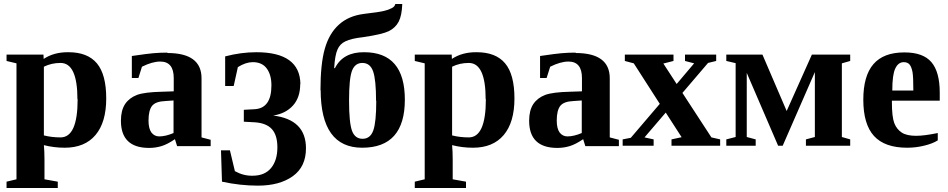

<svg xmlns="http://www.w3.org/2000/svg" viewBox="-20 -734 4776 967"><path d="M200 -436H198Q251 -472 325 -471Q421 -471 468 -415Q515 -359 515 -238Q515 -118 461 -54Q407 10 306 10Q252 10 201 -3Q204 28 204 69V169L271 181V213H13V181L63 169V-415L13 -427V-459H199ZM371 -234H370Q370 -417 285 -417Q239 -417 201 -398V-52Q240 -42 285 -42Q371 -42 371 -234Z M823 -469V-467Q995 -467 995 -340V-42L1041 -30V2H872L861 -33Q823 -7 793 2Q763 11 731 11Q589 11 589 -126Q589 -178 610 -210Q631 -241 670 -256Q708 -270 795 -272L855 -274V-341Q855 -424 787 -424Q747 -424 695 -398L677 -341H644V-452Q726 -464 752 -466Q786 -469 823 -469ZM854 -228 811 -225Q764 -223 746 -201Q728 -178 728 -127Q728 -86 743 -66Q758 -47 782 -47Q814 -47 854 -64Z M1493 -310H1492Q1492 -243 1455.5 -202.5Q1419 -162 1356 -152Q1521 -132 1521 13Q1521 106 1454.5 153.5Q1388 201 1279 201Q1190 201 1098 181L1093 23H1138L1163 128Q1206 152 1252 151Q1313 151 1345 112.5Q1377 74 1377 8Q1377 -53 1349.5 -83.5Q1322 -114 1264 -118L1208 -121V-181L1263 -184Q1347 -189 1347 -304Q1347 -357 1323.5 -389Q1300 -421 1253 -421Q1218 -421 1178 -396L1157 -301H1114V-450Q1194 -471 1271 -471Q1491 -471 1493 -310Z M1595 -282 1594 -277Q1594 -413 1616 -489Q1638 -566 1687 -610Q1735 -654 1813 -664Q1890 -673 1914 -679Q1936 -684 1953 -693Q1968 -700 1971 -714H2006Q2004 -656 1988 -625Q1972 -594 1938 -577Q1905 -561 1810 -547Q1748 -540 1720 -526Q1692 -513 1680 -485Q1667 -457 1663 -391H1667Q1708 -472 1814 -471Q2019 -471 2019 -232Q2019 10 1804 10Q1595 10 1595 -282ZM1875 -227 1874 -226Q1874 -333 1859 -375Q1844 -417 1805 -417Q1768 -417 1753 -378Q1738 -339 1738 -228Q1738 -116 1753 -75Q1768 -35 1806 -35Q1845 -35 1860 -77Q1875 -119 1875 -227Z M2256 -436H2254Q2307 -472 2381 -471Q2477 -471 2524 -415Q2571 -359 2571 -238Q2571 -118 2517 -54Q2463 10 2362 10Q2308 10 2257 -3Q2260 28 2260 69V169L2327 181V213H2069V181L2119 169V-415L2069 -427V-459H2255ZM2427 -234H2426Q2426 -417 2341 -417Q2295 -417 2257 -398V-52Q2296 -42 2341 -42Q2427 -42 2427 -234Z M2879 -469V-467Q3051 -467 3051 -340V-42L3097 -30V2H2928L2917 -33Q2879 -7 2849 2Q2819 11 2787 11Q2645 11 2645 -126Q2645 -178 2666 -210Q2687 -241 2726 -256Q2764 -270 2851 -272L2911 -274V-341Q2911 -424 2843 -424Q2803 -424 2751 -398L2733 -341H2700V-452Q2782 -464 2808 -466Q2842 -469 2879 -469ZM2910 -228 2867 -225Q2820 -223 2802 -201Q2784 -178 2784 -127Q2784 -86 2799 -66Q2814 -47 2838 -47Q2870 -47 2910 -64Z M3127 -427V-459H3372V-427L3321 -414L3388 -311L3476 -415L3430 -427V-459H3587V-427L3546 -417L3417 -266L3563 -42L3607 -32V0H3362V-32L3413 -43L3333 -167L3226 -42L3272 -32V0H3116V-32L3157 -40L3303 -211L3172 -415Z M3922 0H3899L3741 -367V-44L3786 -32V0H3638V-32L3685 -44V-416L3638 -427V-459H3820L3942 -175L4069 -459H4262V-427L4220 -415V-44L4262 -32V0H4039V-32L4084 -44V-371Z M4534 -470H4536Q4629 -470 4671 -421Q4713 -372 4713 -267V-227H4472V-219Q4472 -146 4484 -114Q4496 -83 4522 -66Q4547 -50 4594 -50Q4635 -50 4703 -64V-27Q4676 -10 4633 0Q4592 10 4549 10Q4436 10 4382 -49Q4328 -108 4328 -232Q4328 -352 4379 -411Q4430 -470 4534 -470ZM4531 -421H4532Q4504 -421 4489 -389Q4474 -358 4474 -278H4580Q4580 -346 4576 -370Q4571 -397 4561 -409Q4551 -421 4531 -421Z"/></svg>

Font: Libra Serif Modern
Style: Bold
Weight: 700
Designer: Stefan Peev, Context Ltd
Foundry: Ascender Corporation
Version: Version 1.000